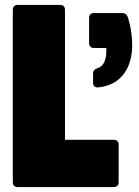

<svg xmlns="http://www.w3.org/2000/svg" viewBox="-20 -760 566 780"><path d="M476 -707H362C349 -707 342 -700 342 -687V-585C342 -572 349 -565 362 -565H412V-553C412 -513 399 -490 376 -483C364 -479 358 -473 358 -461V-424C358 -411 365 -404 379 -405C473 -414 517 -486 517 -576C517 -612 512 -651 499 -691C495 -702 487 -707 476 -707ZM52 0H442C455 0 462 -7 462 -20V-172C462 -185 455 -192 442 -192H244V-720C244 -733 237 -740 224 -740H52C39 -740 32 -733 32 -720V-20C32 -7 39 0 52 0Z"/></svg>

Font: Malmofest Black-Rounded
Style: Regular
Weight: 800
Designer: Jonny Pinhorn (Poppins), Kolossal
Version: Version 1.004;Glyphs 3.1.2 (3151)